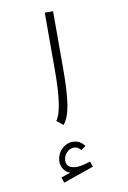

<svg xmlns="http://www.w3.org/2000/svg" viewBox="-105 -708 741 1115"><g transform="rotate(-10 265.0 -150.0)"><path d="M235.4 15.1 197.3 -15.1Q240.7 -69.8 240.7 -309.6V-646H289.6V-309.6Q289.6 -174.3 277.8 -98.6Q266.1 -22.9 235.4 15.1ZM338.9 157.2 311.5 176.8Q295.9 154.8 270 154.8Q247.1 154.8 227.8 174.6Q208.5 194.3 208.5 222.2Q208.5 268.1 271.5 268.1Q298.8 268.1 349.6 251L360.4 283.2L180.7 345.7L169.9 313.5L224.1 294.4Q199.7 285.2 187 265.4Q174.3 245.6 174.3 222.2Q174.3 180.2 203.1 150.4Q231.9 120.6 270 120.6Q312.5 120.6 338.9 157.2Z"/></g></svg>

Font: AzarMehrMonospaced
Style: SansRegular
Weight: 1
Designer: Amin Abedi
Version: Version 1.00